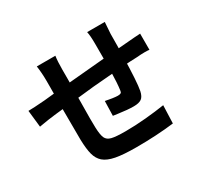

<svg xmlns="http://www.w3.org/2000/svg" viewBox="-165 -1007 1330 1264"><g transform="rotate(-30 500.0 -375.5)"><path d="M761 -727 759 -698Q759 -602 756 -522Q752 -336 740 -274Q732 -236 712.5 -222Q693 -208 653 -208Q606 -208 538 -218Q511 -222 502 -223L505 -334Q528 -329 555.5 -325Q583 -321 597 -321Q613 -321 620 -325.5Q627 -330 628 -344Q635 -392 637 -485L638 -523V-693Q638 -752 631 -785H765ZM366 -651V-579Q365 -549 365 -482L363 -284Q363 -230 364 -213Q366 -157 377 -133Q388 -109 419.5 -101Q451 -93 525 -93Q599 -93 680 -100.5Q761 -108 824 -118L819 18Q688 34 534 34Q436 34 378.5 23Q321 12 291 -14Q263 -39 252 -80Q241 -121 239 -193L238 -428Q238 -559 239 -592V-644Q239 -699 231 -755H372Q366 -715 366 -651ZM163 -536 252 -545Q313 -550 386 -557Q692 -585 832 -595L880 -599L928 -602V-479Q917 -481 892 -481Q865 -481 832 -478Q746 -476 487 -453L197 -422L171 -419Q119 -413 75 -405L51 -401L37 -529Q74 -529 163 -536Z"/></g></svg>

Font: Merged Yaku Han JP
Style: Bold
Weight: 700
Designer: Ryoko NISHIZUKA 西塚涼子 (kana, bopomofo & ideographs); Paul D. Hunt (Latin, Greek & Cyrillic); Sandoll Communications 산돌커뮤니
Foundry: Adobe
Version: Version 2.004